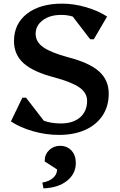

<svg xmlns="http://www.w3.org/2000/svg" viewBox="-20 -726 659 1056"><path d="M304 16Q233 16 162.5 -4Q92 -24 40 -58L103 -189H123L221 -62Q262 -47 314 -47Q382 -47 420.5 -80.5Q459 -114 459 -171Q459 -216 416 -245.5Q373 -275 280 -300Q164 -330 110.5 -377.5Q57 -425 57 -500Q57 -595 128.5 -650.5Q200 -706 322 -706Q386 -706 453 -686.5Q520 -667 569 -635L496 -510H476L380 -635Q351 -644 316 -644Q254 -644 215 -614.5Q176 -585 176 -540Q176 -495 219 -465.5Q262 -436 355 -411Q471 -381 524.5 -333.5Q578 -286 578 -211Q578 -142 544.5 -91Q511 -40 449.5 -12Q388 16 304 16ZM219 310 213 278Q250 272 272 252.5Q294 233 294 206L226 162V157Q226 123 250.5 99.5Q275 76 310 76Q349 76 373 102Q397 128 397 170Q397 230 348.5 268.5Q300 307 219 310Z"/></svg>

Font: Platypi Medium
Style: Regular
Weight: 500
Designer: David Sargent
Foundry: Bolt Cutter Type
Version: Version 1.200; ttfautohint (v1.8.4.7-5d5b)